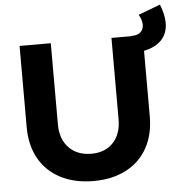

<svg xmlns="http://www.w3.org/2000/svg" viewBox="-57 -901 924 968"><g transform="rotate(-5 404.5 -417.5)"><path d="M809 -752Q809 -700 778 -666.5Q747 -633 688 -621V-289Q688 -197 650.5 -129.5Q613 -62 543 -25.5Q473 11 378 11Q283 11 212 -25.5Q141 -62 103 -129.5Q65 -197 65 -289V-700H223V-289Q223 -214 265.5 -170.5Q308 -127 379 -127Q448 -127 489 -170Q530 -213 530 -289V-700H631V-701Q662 -701 677.5 -715Q693 -729 693 -752Q693 -777 677 -804L788 -846Q809 -794 809 -752Z"/></g></svg>

Font: Montserrat SemiBold
Style: Regular
Weight: 600
Designer: Julieta Ulanovsky
Foundry: Julieta Ulanovsky
Version: Version 6.001